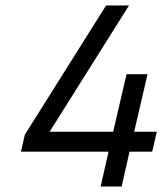

<svg xmlns="http://www.w3.org/2000/svg" viewBox="-20 -680 595 704"><path d="M378 -124H57L71 -186L369 -660H453L162 -197H395L444 -408H521L472 -197H555L538 -124H455L426 4H349Z"/></svg>

Font: Panefresco 400wt
Style: Italic
Weight: 400
Foundry: Campivisivi & Chank Co
Version: Version 1.001